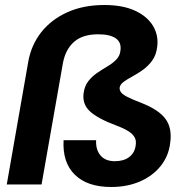

<svg xmlns="http://www.w3.org/2000/svg" viewBox="-20 -737 734 767"><path d="M424 10Q329 10 279 -39Q229 -88 234 -177H364Q362 -139 381.5 -116Q401 -93 439 -93Q474 -93 496 -109.5Q518 -126 522 -156Q525 -174 518.5 -187Q512 -200 495 -211.5Q478 -223 446 -235Q371 -263 339.5 -292Q308 -321 314 -365Q318 -394 333 -413Q348 -432 368.5 -446Q389 -460 409.5 -472Q430 -484 444.5 -499Q459 -514 461 -534Q466 -567 443 -583.5Q420 -600 372 -600Q310 -600 275.5 -569.5Q241 -539 231 -483L146 0H7L93 -491Q105 -558 145 -608.5Q185 -659 249 -688Q313 -717 397 -717Q470 -717 519 -694.5Q568 -672 591 -634Q614 -596 608 -550Q604 -517 588 -495Q572 -473 551 -458Q530 -443 509.5 -432Q489 -421 474.5 -410.5Q460 -400 458 -387Q457 -378 463 -369Q469 -360 488.5 -350Q508 -340 547 -325Q615 -298 641.5 -261.5Q668 -225 660 -167Q654 -114 622 -74Q590 -34 539 -12Q488 10 424 10Z"/></svg>

Font: DM Sans 36pt ExtraBold
Style: Italic
Weight: 800
Italic angle: -10°
Designer: Colophon Foundry, Jonny Pinhorn
Foundry: Colophon Foundry
Version: Version 4.004;gftools[0.9.30]